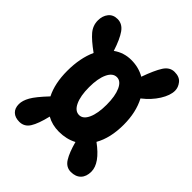

<svg xmlns="http://www.w3.org/2000/svg" viewBox="-209 -859 988 988"><g transform="rotate(45 285.0 -365.5)"><path d="M100 8Q69 8 51.5 -8.5Q34 -25 34 -55Q34 -81 51.5 -112Q69 -143 121 -198Q89 -261 89 -352Q89 -445 120 -513Q66 -552 41.5 -581Q17 -610 17 -647Q17 -680 34.5 -702Q52 -724 84 -724Q119 -724 142 -691.5Q165 -659 186 -594Q229 -625 283 -625Q337 -625 380 -600Q405 -670 427 -704.5Q449 -739 484 -739Q520 -739 537 -717.5Q554 -696 554 -672Q554 -638 527.5 -595.5Q501 -553 456 -518Q491 -452 491 -361Q491 -265 454 -200Q544 -134 544 -73Q544 -37 524.5 -17Q505 3 470 3Q435 3 414.5 -30Q394 -63 378 -123Q335 -100 280 -100Q231 -100 192 -122Q176 -55 156 -23.5Q136 8 100 8ZM293 -234Q322 -234 339 -271.5Q356 -309 356 -372Q356 -435 339 -472.5Q322 -510 293 -510Q263 -510 245.5 -472.5Q228 -435 228 -372Q228 -309 245.5 -271.5Q263 -234 293 -234Z"/></g></svg>

Font: DynaPuff Condensed Medium
Style: Regular
Weight: 500
Width: 3
Designer: Toshi Omagari, Jennifer Daniel
Foundry: Google Fonts
Version: Version 2.000; ttfautohint (v1.8.4.7-5d5b)